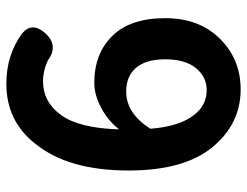

<svg xmlns="http://www.w3.org/2000/svg" viewBox="-110 -684 808 629"><g transform="rotate(90 294.5 -370.0)"><path d="M357.4 -600.6Q326.2 -642.6 275.4 -642.6Q232.4 -642.6 203.6 -607.4Q174.8 -572.3 174.8 -506.8Q174.8 -443.4 202.6 -411.1Q230.5 -378.9 280.3 -378.9Q351.6 -378.9 402.3 -458Q394.5 -554.7 357.4 -600.6ZM452.1 -82Q377.9 13.7 254.9 13.7Q160.2 13.7 89.8 -38.1Q51.8 -70.3 87.9 -112.3Q128.9 -159.2 178.7 -122.1Q212.9 -106.4 246.1 -106.4Q314.5 -106.4 357.4 -165.5Q400.4 -224.6 404.3 -355.5Q376 -319.3 333.5 -296.9Q291 -274.4 252 -274.4Q156.2 -274.4 98.1 -333.5Q40 -392.6 40 -506.8Q40 -618.2 107.4 -686Q174.8 -753.9 273.4 -753.9Q386.7 -753.9 462.9 -661.1Q539.1 -568.4 539.1 -386.7Q539.1 -189.5 452.1 -82Z"/></g></svg>

Font: GenSenMaruGothic TW TTF Bold
Style: Regular
Weight: 700
Version: Version 1.301